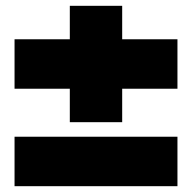

<svg xmlns="http://www.w3.org/2000/svg" viewBox="-20 -654 660 660"><path d="M220 -234V-349H30V-519H220V-634H400V-519H590V-349H400V-234ZM30 -184H590V-14H30Z"/></svg>

Font: Bounded
Style: Regular
Weight: 900
Designer: Vlad Churkin
Version: Version 1.0